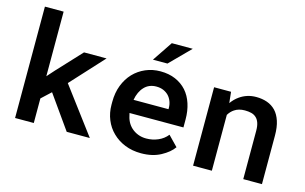

<svg xmlns="http://www.w3.org/2000/svg" viewBox="-92 -994 1984 1249"><g transform="rotate(15 900.0 -370.0)"><path d="M262.7 -224.1 421.4 0H577.1L346.2 -308.1L548.3 -528.3H396.5L244.6 -365.2L199.7 -314.9V-750H73.7V0H199.7V-165.5Z M923.8 9.8Q1000.5 9.8 1055.9 -20.3Q1111.3 -50.3 1137.2 -87.9L1072.3 -154.8Q1048.3 -124 1010.7 -107.9Q973.1 -91.8 931.6 -91.8Q901.4 -91.8 876.2 -101.6Q851.1 -111.3 831.5 -128.9Q813 -146 802 -167.5Q791 -189 784.7 -222.2V-224.1H1147.5V-277.8Q1147.5 -335.4 1131.8 -383.5Q1116.2 -431.6 1085.9 -465.8Q1055.2 -500 1011 -519Q966.8 -538.1 909.7 -538.1Q856.4 -538.1 810.3 -518.3Q764.2 -498.5 730 -462.9Q695.8 -426.8 676.5 -376.7Q657.2 -326.7 657.2 -265.1V-245.6Q657.2 -191.9 676.3 -145.3Q695.3 -98.6 730.5 -64.5Q765.6 -29.8 814.7 -10Q863.8 9.8 923.8 9.8ZM908.7 -435.5Q936.5 -435.5 957.3 -426.5Q978 -417.5 992.7 -402.3Q1006.8 -387.2 1014.9 -366.2Q1022.9 -345.2 1022.9 -323.2V-313.5H787.6Q792.5 -341.8 803 -364.3Q813.5 -386.7 829.1 -402.8Q844.2 -418.9 864.5 -427.2Q884.8 -435.5 908.7 -435.5ZM932.6 -733.9 841.8 -598.6H939.5L1073.7 -733.9Z M1272.5 0H1398.9V-376Q1406.2 -388.2 1415.5 -398.2Q1424.8 -408.2 1436 -415.5Q1449.7 -424.8 1467 -429.7Q1484.4 -434.6 1505.4 -434.6Q1529.8 -434.6 1549.1 -429.7Q1568.4 -424.8 1582 -412.1Q1595.7 -399.9 1603 -378.7Q1610.4 -357.4 1610.4 -325.2V0H1736.3V-327.1Q1736.3 -383.8 1723.1 -423.8Q1710 -463.9 1686 -489.3Q1661.6 -514.6 1628.2 -526.4Q1594.7 -538.1 1554.7 -538.1Q1523.4 -538.1 1495.6 -529.3Q1467.8 -520.5 1444.3 -503.9Q1430.2 -494.1 1417.7 -481.7Q1405.3 -469.2 1394.5 -454.1L1386.7 -528.3H1272.5Z"/></g></svg>

Font: Roboto Mono SemiBold
Style: Regular
Weight: 600
Monospace: yes
Designer: Google
Version: Version 3.000